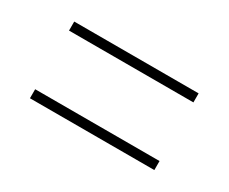

<svg xmlns="http://www.w3.org/2000/svg" viewBox="-53 -615 615 516"><g transform="rotate(30 255.0 -357.0)"><path d="M61 -448V-476H447V-448ZM61 -238V-266H447V-238Z"/></g></svg>

Font: Noto Serif Hebrew SemiCondensed Thin
Style: Regular
Weight: 100
Width: 4
Designer: Monotype Design Team
Foundry: Monotype Imaging Inc.
Version: Version 2.004; ttfautohint (v1.8.4.7-5d5b)